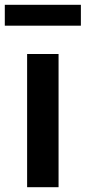

<svg xmlns="http://www.w3.org/2000/svg" viewBox="-30 -780 357 800"><path d="M83 0V-555H214V0ZM-10 -673V-760H307V-673Z"/></svg>

Font: Noto Sans HK SemiBold
Style: Regular
Weight: 600
Version: Version 2.004-H2;hotconv 1.0.118;makeotfexe 2.5.65603